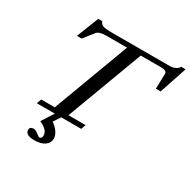

<svg xmlns="http://www.w3.org/2000/svg" viewBox="-199 -882 1274 1290"><g transform="rotate(30 438.0 -236.5)"><path d="M124.5 0 137.7 -36.6H242.7L462.9 -626.5H301.3Q246.6 -626.5 230 -605L168 -526.9H131.8L198.7 -697.3H230Q236.3 -676.8 256.3 -669.9Q276.4 -663.1 316.4 -663.1H774.4Q794.9 -663.1 814.7 -672.1Q834.5 -681.2 842.8 -697.3H876.5L805.2 -484.4H768.6L771.5 -601.1Q772 -614.7 760 -620.6Q748 -626.5 721.2 -626.5H569.3L349.1 -36.6H481.9L468.8 0H314L278.8 53.2Q342.8 101.6 342.8 150.4Q342.8 183.1 313.2 203.6Q283.7 224.1 232.9 224.1Q163.1 224.1 163.1 182.1Q163.1 171.4 170.9 165Q178.7 158.7 192.9 158.7Q210.4 158.7 228 174.3Q246.1 190.4 254.9 190.4Q262.2 190.4 267.6 184.3Q272.9 178.2 272.9 166.5Q272.9 121.6 205.1 92.8L264.2 0Z"/></g></svg>

Font: Elstob 8pt Medium
Style: Italic
Weight: 500
Italic angle: -20°
Designer: Peter S. Baker
Version: Version 1.015